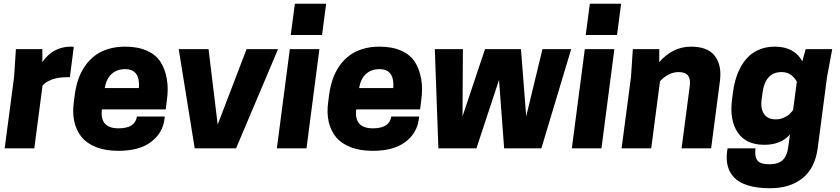

<svg xmlns="http://www.w3.org/2000/svg" viewBox="-20 -792 4487 1025"><path d="M359.9 -543 374 -542 353 -379.9H339.8Q290 -379.9 256.6 -367.2Q223.1 -354.5 207 -335L163.1 0H4.9L55.2 -380.9L64.9 -529.8H206.1V-460Q261.7 -543 359.9 -543Z M864.7 -208H523.9Q511.7 -106.9 612.8 -106.9Q701.7 -106.9 710.9 -169.9H859.9L857.9 -154.8Q847.7 -79.6 784.9 -33.2Q722.2 13.2 612.8 13.2Q543.9 13.2 493.7 -6.3Q443.4 -25.9 415.3 -60.8Q387.2 -95.7 376.7 -142.6Q366.2 -189.5 374 -246.1L378.9 -284.2Q384.8 -329.6 397.9 -368.2Q411.1 -406.7 433.6 -439.2Q456.1 -471.7 486.1 -494.6Q516.1 -517.6 557.4 -530.3Q598.6 -543 647.9 -543Q715.8 -543 763.9 -521.5Q812 -500 836.7 -461.9Q861.3 -423.8 870.6 -370.8Q879.9 -317.9 870.6 -254.9ZM647.9 -422.9Q604.5 -422.9 576.2 -397.5Q547.9 -372.1 539.1 -321.8H721.7Q729 -422.9 647.9 -422.9Z M1019.5 0 934.1 -529.8H1093.3L1142.1 -127L1296.4 -529.8H1464.4L1240.2 0Z M1458 0 1527.3 -529.8H1685.1L1616.2 0ZM1721.2 -772 1699.2 -605H1532.2L1554.2 -772Z M2222.7 -208H1881.8Q1869.6 -106.9 1970.7 -106.9Q2059.6 -106.9 2068.8 -169.9H2217.8L2215.8 -154.8Q2205.6 -79.6 2142.8 -33.2Q2080.1 13.2 1970.7 13.2Q1901.9 13.2 1851.6 -6.3Q1801.3 -25.9 1773.2 -60.8Q1745.1 -95.7 1734.6 -142.6Q1724.1 -189.5 1731.9 -246.1L1736.8 -284.2Q1742.7 -329.6 1755.9 -368.2Q1769 -406.7 1791.5 -439.2Q1814 -471.7 1844 -494.6Q1874 -517.6 1915.3 -530.3Q1956.5 -543 2005.9 -543Q2073.7 -543 2121.8 -521.5Q2169.9 -500 2194.6 -461.9Q2219.2 -423.8 2228.5 -370.8Q2237.8 -317.9 2228.5 -254.9ZM2005.9 -422.9Q1962.4 -422.9 1934.1 -397.5Q1905.8 -372.1 1897 -321.8H2079.6Q2086.9 -422.9 2005.9 -422.9Z M2644 -365.2 2523.4 0H2320.3L2301.3 -529.8H2451.2L2449.2 -170.9L2569.3 -529.8H2761.2L2789.1 -170.9L2876 -529.8H3029.3L2870.1 0H2671.4Z M3032.7 0 3102.1 -529.8H3259.8L3190.9 0ZM3295.9 -772 3273.9 -605H3106.9L3128.9 -772Z M3776.4 0H3618.7L3662.6 -335Q3671.9 -407.2 3603.5 -407.2Q3572.8 -407.2 3545.9 -392.1Q3519 -377 3503.4 -357.9L3456.5 0H3298.3L3348.6 -380.9L3358.4 -529.8H3499.5V-460Q3531.2 -498 3574.7 -520.5Q3618.2 -543 3668.5 -543Q3759.3 -543 3796.9 -492.7Q3834.5 -442.4 3823.2 -357.9Z M4188 -6.8 4197.3 -74.2Q4149.4 -19 4060.1 -19Q3961.9 -19 3917.7 -85.7Q3873.5 -152.3 3888.2 -262.2L3893.1 -299.8Q3899.9 -352.5 3916.5 -395.8Q3933.1 -439 3959.7 -472.4Q3986.3 -505.9 4026.4 -524.4Q4066.4 -543 4116.2 -543Q4170.4 -543 4207.3 -522Q4244.1 -501 4263.2 -464.8L4281.2 -529.8H4422.9L4395 -379.9L4345.2 0Q4331.1 105.5 4264.4 159.2Q4197.8 212.9 4090.8 212.9Q4021 212.9 3972.2 197.5Q3923.3 182.1 3898.2 154.5Q3873 127 3864.5 92.3Q3856 57.6 3861.8 15.1L3864.3 0H4013.2Q4007.8 43.5 4023.2 64.2Q4038.6 85 4088.9 85Q4133.3 85 4157.5 63.5Q4181.6 42 4188 -6.8ZM4213.9 -204.1 4233.9 -355Q4224.1 -375 4204.1 -391.1Q4184.1 -407.2 4152.8 -407.2Q4107.9 -407.2 4082.8 -378.7Q4057.6 -350.1 4051.3 -299.8L4045.9 -262.2Q4039.1 -212.9 4058.6 -183.8Q4078.1 -154.8 4121.1 -154.8Q4145 -154.8 4165 -164.1Q4185.1 -173.3 4194.1 -182.1Q4203.1 -190.9 4213.9 -204.1Z"/></svg>

Font: Cooper Hewitt
Style: Bold Italic
Weight: 712
Designer: Village Type and Design LLC
Foundry: Cooper Hewitt Smithsonian Design Museum
Version: 1.000